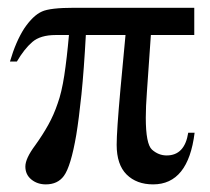

<svg xmlns="http://www.w3.org/2000/svg" viewBox="-20 -467 545 499"><path d="M484.9 -376H372.1L361.8 -228Q358.9 -189 358.9 -161.1Q358.9 -92.8 375 -78.1Q392.1 -63 413.1 -63Q460 -63 469.2 -122.1H485.8Q469.2 12.2 377.9 12.2Q335 12.2 309.1 -13.4Q283.2 -39.1 283.2 -90.8Q283.2 -107.9 285.6 -144Q288.1 -180.2 293 -234.9L306.2 -376H203.1Q198.2 -285.2 191.7 -221.7Q185.1 -158.2 178.2 -116.2Q164.1 -34.2 146 -9.8Q129.9 12.2 99.1 12.2Q77.1 12.2 61.5 -0.5Q45.9 -13.2 45.9 -34.2Q45.9 -55.2 71.8 -89.8Q90.8 -116.2 105.5 -142.6Q120.1 -168.9 129.9 -198.2Q140.1 -226.1 147 -270.5Q153.8 -314.9 159.2 -376H125Q85 -376 64 -357.9Q43 -339.8 23.9 -307.1H5.9Q21 -358.9 43 -393.1Q65.9 -426.8 88.9 -437Q109.9 -446.8 172.9 -446.8H484.9Z"/></svg>

Font: XB Khoramshahr
Style: Regular
Weight: 400
Designer: Behnam
Foundry: Irmug
Version: Version 8.005 2009